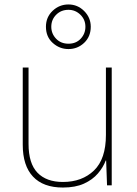

<svg xmlns="http://www.w3.org/2000/svg" viewBox="-20 -831 613 861"><path d="M481 -528V0H460L456 -111H454Q443 -81 419 -53Q395 -25 356.5 -7.5Q318 10 262 10Q174 10 128 -39Q82 -88 82 -182V-528H108V-186Q108 -98 148 -56.5Q188 -15 262 -15Q348 -15 401.5 -66.5Q455 -118 455 -226V-528ZM287 -611Q247 -611 216.5 -638.5Q186 -666 186 -711Q186 -754 216 -782.5Q246 -811 287 -811Q328 -811 357.5 -781.5Q387 -752 387 -711Q387 -667 357.5 -639Q328 -611 287 -611ZM287 -635Q321 -635 342 -657.5Q363 -680 363 -711Q363 -743 340.5 -765Q318 -787 287 -787Q254 -787 232 -765Q210 -743 210 -711Q210 -680 231.5 -657.5Q253 -635 287 -635Z"/></svg>

Font: Noto Sans Bengali UI Thin
Style: Regular
Weight: 100
Designer: Jelle Bosma - Monotype Design Team
Foundry: Monotype Imaging Inc.
Version: Version 2.003; ttfautohint (v1.8.4.7-5d5b)